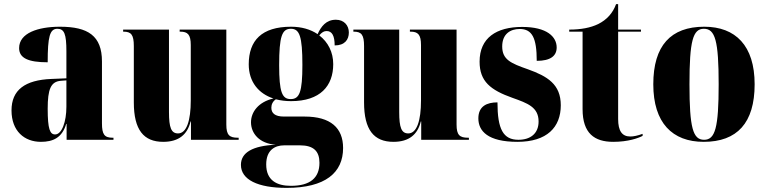

<svg xmlns="http://www.w3.org/2000/svg" viewBox="-20 -680 3727 934"><path d="M179 10C238 10 282 -10 302 -77H304V0H532V-10H528C488 -10 476 -26 476 -80V-381C476 -506 408 -550 272 -550C164 -550 73 -519 73 -446C73 -397 118 -377 212 -377C212 -501 222 -540 259 -540C293 -540 303 -514 303 -430V-299L231 -296C101 -291 36 -242 36 -143C36 -42 99 10 179 10ZM248 -26C223 -26 212 -52 212 -151C212 -246 227 -283 276 -287L303 -289V-161C303 -88 281 -26 248 -26Z M774 10C851 10 892 -27 907 -89H909V0H1141V-10H1137C1096 -10 1081 -23 1081 -74V-536H854V-526H857C893 -526 908 -512 908 -461V-191C908 -94 888 -31 846 -31C813 -31 802 -59 802 -135V-536H579V-526H581C618 -526 631 -511 631 -456V-182C631 -48 679 10 774 10Z M1374 234C1563 234 1649 160 1649 40C1649 -58 1588 -113 1462 -113H1361C1317 -113 1300 -130 1300 -156C1300 -172 1307 -187 1322 -197C1345 -191 1370 -188 1396 -188C1538 -188 1601 -262 1601 -368C1601 -426 1576 -475 1533 -508C1546 -523 1556 -529 1569 -529C1595 -529 1608 -506 1608 -459C1657 -459 1677 -487 1677 -522C1677 -556 1654 -584 1614 -584C1566 -584 1542 -551 1525 -514C1491 -537 1447 -550 1396 -550C1253 -550 1190 -483 1190 -367C1190 -281 1239 -224 1310 -201C1237 -184 1201 -135 1201 -85C1201 -32 1241 19 1322 24C1209 29 1152 62 1152 122C1152 194 1234 234 1374 234ZM1394 -198C1352 -198 1338 -232 1338 -363C1338 -504 1352 -540 1395 -540C1437 -540 1451 -504 1451 -364C1451 -232 1437 -198 1394 -198ZM1395 224C1326 224 1275 197 1275 120C1275 50 1317 27 1363 27H1439C1506 27 1534 56 1534 112C1534 186 1488 224 1395 224Z M1894 10C1971 10 2012 -27 2027 -89H2029V0H2261V-10H2257C2216 -10 2201 -23 2201 -74V-536H1974V-526H1977C2013 -526 2028 -512 2028 -461V-191C2028 -94 2008 -31 1966 -31C1933 -31 1922 -59 1922 -135V-536H1699V-526H1701C1738 -526 1751 -511 1751 -456V-182C1751 -48 1799 10 1894 10Z M2497 10C2641 10 2708 -61 2708 -168C2708 -270 2643 -309 2548 -343C2465 -372 2423 -390 2423 -454C2423 -516 2464 -539 2508 -539C2568 -539 2591 -497 2591 -384C2658 -384 2688 -408 2688 -449C2688 -501 2641 -549 2520 -549C2395 -549 2313 -496 2313 -380C2313 -284 2366 -242 2473 -204C2546 -178 2600 -159 2600 -89C2600 -30 2560 0 2502 0C2428 0 2400 -51 2400 -182C2349 -182 2307 -164 2307 -104C2307 -42 2354 10 2497 10Z M2963 10C3036 10 3085 -8 3106 -19V-29C3082 -20 3062 -16 3046 -16C3006 -16 2987 -43 2987 -101V-526H3098V-536H2987V-660H2977C2961 -616 2932 -584 2890 -563C2853 -545 2806 -536 2749 -536V-526H2814V-149C2814 -31 2872 10 2963 10Z M3403 10C3566 10 3651 -82 3651 -270C3651 -458 3558 -550 3406 -550C3243 -550 3158 -458 3158 -270C3158 -82 3251 10 3403 10ZM3405 0C3351 0 3334 -58 3334 -270C3334 -482 3351 -540 3404 -540C3459 -540 3476 -482 3476 -270C3476 -58 3459 0 3405 0Z"/></svg>

Font: Noto Serif Display Condensed Black
Style: Regular
Weight: 900
Width: 3
Designer: Monotype Design Team
Foundry: Monotype Imaging Inc.
Version: Version 2.009